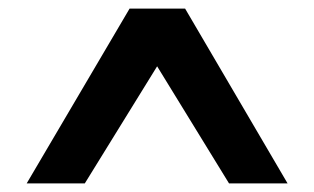

<svg xmlns="http://www.w3.org/2000/svg" viewBox="-20 -720 730 446"><path d="M42 -294 281 -700H410L648 -294H512L345 -566L177 -294Z"/></svg>

Font: DM Sans 9pt
Style: Bold
Weight: 700
Designer: Colophon Foundry, Jonny Pinhorn
Foundry: Colophon Foundry
Version: Version 4.004;gftools[0.9.30]